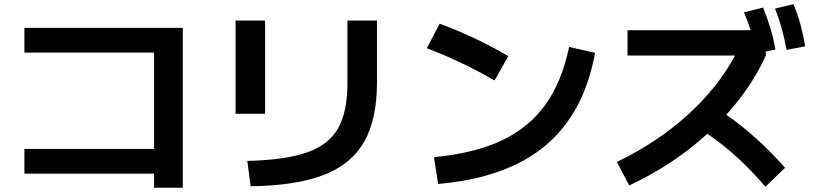

<svg xmlns="http://www.w3.org/2000/svg" viewBox="-20 -838 3790 895"><path d="M698.2 -28.3H93.8V-143.6H698.2V-592.8H93.8V-708H832V37.1H698.2Z M1599.6 -451.2V-742.2H1737.3V-454.1Q1737.3 -282.2 1677.7 -177.5Q1618.2 -72.8 1489.7 -22.7Q1361.3 27.3 1148.4 30.3L1132.8 -87.9Q1311.5 -92.3 1411.9 -127.7Q1512.2 -163.1 1555.9 -239.7Q1599.6 -316.4 1599.6 -451.2ZM1078.1 -742.2H1215.8V-307.6H1078.1Z M2632.8 -619.1 2753.9 -591.8Q2702.6 -310.1 2522.2 -159.2Q2341.8 -8.3 2022.5 19.5L2002.9 -105.5Q2189.9 -123 2317.4 -182.6Q2444.8 -242.2 2522 -349.4Q2599.1 -456.5 2632.8 -619.1ZM1969.7 -613.3 2029.3 -727.5Q2192.4 -668 2349.6 -576.2L2285.2 -462.9Q2134.8 -550.3 1969.7 -613.3Z M3406.2 -579.1H2905.3V-697.3H3479Q3467.3 -733.9 3448.2 -780.3L3537.1 -802.7Q3556.6 -753.9 3570.8 -707.3Q3585 -660.6 3594.7 -607.4L3549.8 -597.7V-579.1Q3485.4 -435.5 3365.7 -303.2Q3512.2 -200.7 3639.6 -55.7L3547.9 32.2Q3481.4 -44.9 3416.3 -104.5Q3351.1 -164.1 3277.3 -214.4Q3198.2 -142.1 3106.2 -81.3Q3014.2 -20.5 2913.1 26.4L2855.5 -83Q3043.9 -174.3 3184.3 -301Q3324.7 -427.7 3406.2 -579.1ZM3592.8 -797.9 3678.7 -818.4Q3697.8 -772.9 3710.7 -726.1Q3723.6 -679.2 3733.4 -622.1L3646.5 -605.5Q3636.2 -661.6 3623.5 -707Q3610.8 -752.4 3592.8 -797.9Z"/></svg>

Font: Pretendard JP
Style: Bold
Weight: 700
Designer: Base glyphs from Inter by Rasmus Andersson; Hangeul glyphs from Noto Sans CJK(Source Han Sans) by Jang Soo-young and Kan
Foundry: Kil Hyung-jin
Version: Version 1.309